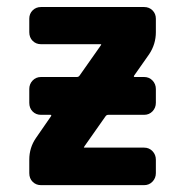

<svg xmlns="http://www.w3.org/2000/svg" viewBox="-20 -540 540 560"><path d="M415 -381.8 371.1 -319.3Q369.1 -315.4 373 -315.4H400.4Q415 -315.4 424.8 -305.2Q434.6 -294.9 434.6 -280.3V-240.2Q434.6 -225.6 424.8 -215.3Q415 -205.1 400.4 -205.1H295.9Q291 -205.1 288.1 -201.2L225.6 -112.3V-111.3L224.6 -110.4Q224.6 -109.4 225.6 -109.4H400.4Q415 -109.4 424.8 -99.1Q434.6 -88.9 434.6 -74.2V-35.2Q434.6 -20.5 424.8 -10.3Q415 0 400.4 0H99.6Q85 0 75.2 -9.8Q65.4 -19.5 65.4 -35.2V-74.2Q65.4 -109.4 85 -137.7L128.9 -201.2Q130.9 -205.1 127 -205.1H99.6Q85 -205.1 75.2 -214.8Q65.4 -224.6 65.4 -240.2V-280.3Q65.4 -294.9 75.2 -305.2Q85 -315.4 99.6 -315.4H204.1Q209 -315.4 211.9 -319.3L274.4 -408.2V-409.2L275.4 -410.2Q275.4 -411.1 274.4 -411.1H99.6Q85 -411.1 75.2 -420.9Q65.4 -430.7 65.4 -446.3V-485.4Q65.4 -500 75.2 -509.8Q85 -519.5 99.6 -519.5H400.4Q415 -519.5 424.8 -509.8Q434.6 -500 434.6 -485.4V-446.3Q434.6 -411.1 415 -381.8Z"/></svg>

Font: Rounded-L Mgen+ 1m bold
Style: Bold
Weight: 700
Designer: [Source Han Sans]
Ryoko NISHIZUKA  (kana & ideographs); Paul D. Hunt (Latin, Greek & Cyrillic); Wenlong ZHANG  (bopomofo
Version: Version 1.059.20150602